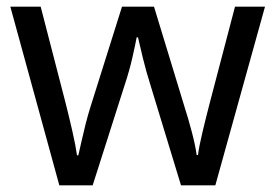

<svg xmlns="http://www.w3.org/2000/svg" viewBox="-20 -557 826 576"><path d="M431 -303Q418 -344 408.5 -383.5Q399 -423 394 -445H390Q386 -423 377 -383.5Q368 -344 354 -302L258 -1H158L11 -537H102L176 -251Q187 -208 197 -164Q207 -120 211 -91H215Q219 -108 224.5 -133Q230 -158 237 -185.5Q244 -213 251 -235L346 -537H442L534 -235Q545 -201 555.5 -161Q566 -121 570 -92H574Q577 -117 587.5 -161Q598 -205 610 -251L685 -537H775L626 -1H523Z"/></svg>

Font: Noto Sans Inscriptional Pahlavi
Style: Regular
Weight: 400
Designer: Monotype Design Team
Foundry: Monotype Imaging Inc.
Version: Version 2.003; ttfautohint (v1.8.4.7-5d5b)